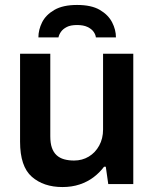

<svg xmlns="http://www.w3.org/2000/svg" viewBox="-20 -743 623 775"><path d="M232 12Q156 12 108.5 -29.5Q61 -71 61 -171V-526H183V-193Q183 -165 189.5 -146.5Q196 -128 208.5 -116.5Q221 -105 239 -100Q257 -95 279 -95Q312 -95 338.5 -111Q365 -127 380.5 -155.5Q396 -184 396 -220V-526H518V0H417L407 -70H400Q382 -46 357.5 -27.5Q333 -9 301.5 1.5Q270 12 232 12ZM291 -723Q349 -723 383 -703Q417 -683 432.5 -653Q448 -623 448 -592H367Q366 -603 358 -614.5Q350 -626 333.5 -634Q317 -642 291 -642Q265 -642 249.5 -634Q234 -626 226 -614.5Q218 -603 216 -592H135Q135 -623 150 -653Q165 -683 199.5 -703Q234 -723 291 -723Z"/></svg>

Font: Archivo SemiBold SemiBold
Style: Regular
Weight: 600
Version: Version 2.001